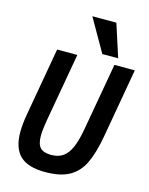

<svg xmlns="http://www.w3.org/2000/svg" viewBox="-142 -1064 907 1165"><g transform="rotate(15 312.0 -482.0)"><path d="M49 -185Q49 -234.5 60.5 -299.5L135.5 -726H262.5L186.5 -295.5Q175.5 -232 175.5 -195Q175.5 -143 196.5 -121Q217.5 -99 265.5 -99Q310.5 -99 340 -120Q369.5 -141 388.8 -185.5Q408 -230 421 -304.5L495.5 -726H623.5L547 -290.5Q527.5 -181 496.2 -116.5Q465 -52 408.2 -20.5Q351.5 11 257 11Q148 11 98.5 -37Q49 -85 49 -185ZM289.5 -976.5H440.5L507 -770.5H407.5Z"/></g></svg>

Font: JuliaMono BoldItalic
Style: Regular
Weight: 700
Italic angle: -9°
Monospace: yes
Designer: cormullion
Foundry: corm
Version: Version 0.049; ttfautohint (v1.8.4)